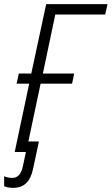

<svg xmlns="http://www.w3.org/2000/svg" viewBox="-49 -734 539 927"><path d="M15 173Q91 173 110 84L139 -51H88L147 -330H299L309 -379H158L218 -664H459L470 -714H174L102 -379H42L31 -330H92L22 0H76L61 71Q49 125 10 125Q-9 125 -29 117V165Q-11 173 15 173Z"/></svg>

Font: Noto Sans UI SemiCondensed Light
Style: Italic
Weight: 300
Width: 4
Designer: Monotype Design Team
Foundry: Monotype Imaging Inc.
Version: 1.001